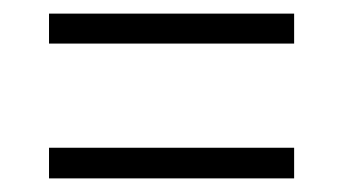

<svg xmlns="http://www.w3.org/2000/svg" viewBox="-20 -498 505 282"><path d="M52 -434H412V-478H52ZM52 -236H412V-281H52Z"/></svg>

Font: Noto Serif Thai Condensed Light
Style: Regular
Weight: 300
Width: 3
Designer: Monotype Design Team
Foundry: Monotype Imaging Inc.
Version: Version 2.002